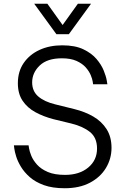

<svg xmlns="http://www.w3.org/2000/svg" viewBox="-20 -991 665 1021"><path d="M280 -809 162 -971H232L313 -858L394 -971H464L346 -809ZM324 10Q259 10 213.5 -6.5Q168 -23 138.5 -49Q109 -75 91.5 -104Q74 -133 66 -159Q58 -185 56 -201.5Q54 -218 54 -218H132Q132 -218 134.5 -202Q137 -186 146.5 -162.5Q156 -139 177 -115.5Q198 -92 234 -76.5Q270 -61 326 -61Q402 -61 449 -100Q496 -139 496 -201Q496 -259 458.5 -289Q421 -319 360 -334L265 -357Q211 -371 168 -394.5Q125 -418 100 -455.5Q75 -493 75 -548Q75 -611 106 -656Q137 -701 190 -725.5Q243 -750 311 -750Q379 -750 423 -729Q467 -708 493 -677.5Q519 -647 531.5 -616Q544 -585 547.5 -564Q551 -543 551 -543H475Q475 -543 473 -557Q471 -571 462.5 -591.5Q454 -612 436 -632.5Q418 -653 387 -667Q356 -681 309 -681Q231 -681 191 -642.5Q151 -604 151 -553Q151 -506 183.5 -478Q216 -450 274 -436L375 -411Q432 -397 476.5 -371Q521 -345 547 -304Q573 -263 573 -205Q573 -147 543.5 -98Q514 -49 458.5 -19.5Q403 10 324 10Z"/></svg>

Font: Be Vietnam Pro Light
Style: Regular
Weight: 300
Designer: Lam Bao, Tony Le, Vietanh Nguyen
Foundry: Yellow Type Foundry
Version: Version 1.002; ttfautohint (v1.8.3)